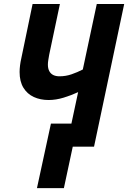

<svg xmlns="http://www.w3.org/2000/svg" viewBox="-20 -734 642 961"><path d="M165 207.5 234.9 -115.2H337.4L371.1 -272.9Q337.9 -257.3 299.1 -245.4Q260.3 -233.4 223.1 -233.4Q182.1 -233.4 149.2 -248.5Q116.2 -263.7 97.2 -294.9Q78.1 -326.2 78.1 -373.5Q78.1 -388.2 80.3 -406.5Q82.5 -424.8 86.9 -443.4L143.1 -713.9H279.8L226.1 -459.5Q223.6 -444.8 221.7 -433.1Q219.7 -421.4 219.7 -410.6Q219.7 -391.1 226.6 -378.2Q233.4 -365.2 246.3 -358.6Q259.3 -352.1 277.8 -352.1Q309.1 -352.1 338.1 -362.1Q367.2 -372.1 394.5 -386.2L464.4 -713.9H601.6L450.7 0H344.2L299.8 207.5Z"/></svg>

Font: Open Sans SemiCondensed
Style: Bold Italic
Weight: 700
Width: 4
Italic angle: -12°
Designer: Monotype Design Team
Foundry: Monotype Imaging Inc.
Version: Version 3.003